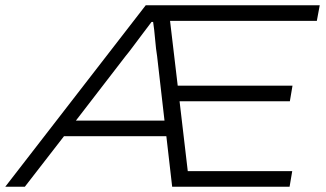

<svg xmlns="http://www.w3.org/2000/svg" viewBox="-57 -706 1233 726"><path d="M-37 0 494 -686H1152L1141 -627H586L615 -382H1049L1039 -323H622L653 -59H1048L1038 0H594L572 -191H185L37 0ZM230 -250H565L537 -494Q535 -506 533 -522.5Q531 -539 529.5 -557.5Q528 -576 526 -593Q524 -610 522 -623H516Q501 -603 482 -578Q463 -553 446 -530Q429 -507 418 -494Z"/></svg>

Font: Archivo SemiExpanded ExtraLight
Style: Italic
Weight: 250
Width: 6
Italic angle: -10°
Designer: Hector Gatti
Foundry: Omnibus-Type
Version: Version 2.001